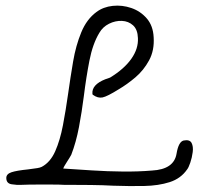

<svg xmlns="http://www.w3.org/2000/svg" viewBox="-20 -632 706 671"><path d="M376 17Q340 15 297.5 14.5Q255 14 217 14H204Q189 13 163 13Q137 13 108 13Q79 13 55 14Q39 15 20.5 12Q2 9 2 -10Q2 -24 20 -30Q38 -36 78 -40Q101 -43 110.5 -44.5Q120 -46 126 -49Q156 -65 173 -103.5Q190 -142 200 -194.5Q210 -247 218 -304Q226 -361 235.5 -417Q245 -473 264 -519Q283 -565 317 -590Q341 -608 374 -611.5Q407 -615 439 -604Q471 -593 493 -567.5Q515 -542 517 -502Q520 -456 501 -421Q482 -386 453 -361.5Q424 -337 395 -320Q355 -295 338.5 -291.5Q322 -288 304 -301L303 -304Q300 -336 348 -355Q353 -357 357 -358Q361 -359 365 -361Q414 -391 439 -426.5Q464 -462 462 -499Q461 -529 445 -543.5Q429 -558 406 -559Q383 -560 361 -549Q339 -538 327 -517Q304 -479 292.5 -420Q281 -361 273 -296Q266 -241 256 -188Q246 -135 229 -91Q223 -80 215 -68Q211 -61 207 -55Q203 -49 201 -43Q247 -40 301 -36.5Q355 -33 409.5 -32.5Q464 -32 511 -36Q588 -40 597 -95Q604 -137 622 -141Q643 -145 649.5 -132.5Q656 -120 653.5 -100.5Q651 -81 645 -63.5Q639 -46 634 -40Q612 -8 573 4.5Q534 17 483.5 18Q433 19 376 17Z"/></svg>

Font: Yuji Hentaigana Akari
Style: Regular
Weight: 400
Designer: Kataoka Yuji
Foundry: Kinuta Font Factory
Version: Version 3.002